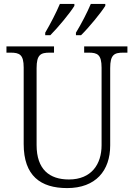

<svg xmlns="http://www.w3.org/2000/svg" viewBox="-20 -951 684 981"><path d="M368 -784V-771H394C435 -811 496 -886 518 -921V-931H444C425 -886 396 -830 368 -784ZM211 -784V-771H237C277 -811 339 -886 360 -921V-931H286C267 -886 238 -830 211 -784ZM323 10C469 10 543 -79 543 -208V-603C543 -672 564 -682 610 -682H631V-714H410V-682H433C478 -682 499 -672 499 -605V-209C499 -113 448 -34 332 -34C233 -34 167 -85 167 -210V-603C167 -672 188 -682 234 -682H256V-714H13V-682H34C80 -682 101 -672 101 -606V-215C101 -53 187 10 323 10Z"/></svg>

Font: Noto Serif Sinhala SemiCondensed Light
Style: Regular
Weight: 300
Width: 4
Designer: Jelle Bosma - Monotype Design Team
Foundry: Monotype Imaging Inc.
Version: Version 2.007